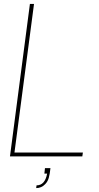

<svg xmlns="http://www.w3.org/2000/svg" viewBox="-20 -800 504 982"><path d="M165 162 167 148Q210 148 221 88H207L210 60H238Q235 90 229.5 109.5Q224 129 211 142Q192 162 165 162ZM401 0H31L133 -780H154L54 -20H404Z"/></svg>

Font: Tanohe Sans Thin
Style: Italic
Weight: 100
Designer: Village Type and Design LLC & Cristiano Sobral
Foundry: Cooper Hewitt Smithsonian Design Museum
Version: Version 1.00;September 29, 2021;FontCreator 13.0.0.2655 64-b